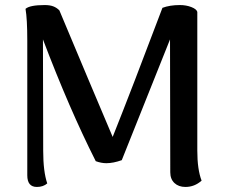

<svg xmlns="http://www.w3.org/2000/svg" viewBox="-20 -727 891 760"><path d="M778 -12Q750 13 714 13Q687 13 670.5 -2.5Q654 -18 654 -45L653 -571L462 -93Q428 -81 401 -81Q381 -81 359 -89Q254 -297 150 -571L151 -130Q151 -48 167 -1Q151 13 126 13Q88 13 88 -33V-566Q88 -652 81 -692Q98 -707 157 -707Q177 -707 190.5 -702Q204 -697 215 -686Q336 -397 426 -185Q503 -378 623 -696Q652 -707 692 -707Q717 -707 737.5 -699Q758 -691 761 -680V-131Q761 -56 778 -12Z"/></svg>

Font: Arima Madurai
Style: Bold
Weight: 700
Designer: Joana Correia and Natanael Gama
Foundry: NDISCOVER
Version: Version 1.019